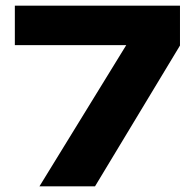

<svg xmlns="http://www.w3.org/2000/svg" viewBox="-20 -659 692 679"><path d="M119.5 0 426.5 -499.5H32.5V-639H616.5V-498L316 0Z"/></svg>

Font: Anek Latin Expanded
Style: Bold
Weight: 700
Width: 7
Designer: Yesha Goshar
Foundry: Ek Type
Version: Version 1.003